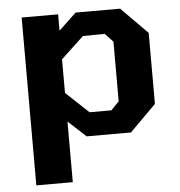

<svg xmlns="http://www.w3.org/2000/svg" viewBox="-51 -572 757 808"><g transform="rotate(-5 327.0 -168.0)"><path d="M70 187V-522H224V-453L298 -523H486L597 -411V-111L486 0H299L224 -69V187ZM320 -100H412L446 -135V-387L412 -423L320 -422L224 -332V-190Z"/></g></svg>

Font: Tomorrow SemiBold
Style: Regular
Weight: 600
Designer: Tony de Marco, Monica Rizzolli
Foundry: Just in Type
Version: Version 2.002